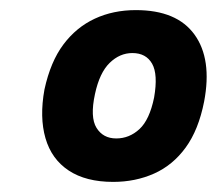

<svg xmlns="http://www.w3.org/2000/svg" viewBox="-20 -736 429 380"><path d="M204 -376Q150 -376 116 -398.5Q82 -421 70 -462.5Q58 -504 68 -559Q80 -614 105.5 -648Q131 -682 167.5 -699Q204 -716 249 -716Q330 -716 365 -667.5Q400 -619 384 -535Q373 -479 347.5 -444Q322 -409 285 -392.5Q248 -376 204 -376ZM210 -462Q236 -462 256 -480.5Q276 -499 285 -543Q293 -589 281 -610Q269 -631 242 -631Q217 -631 197 -611.5Q177 -592 168 -550Q158 -504 171 -483Q184 -462 210 -462Z"/></svg>

Font: Nunito Sans 7pt SemiCondensed Black
Style: Italic
Weight: 900
Width: 4
Italic angle: -9°
Designer: Vernon Adams
Foundry: Vernon Adams
Version: Version 3.101;gftools[0.9.27]